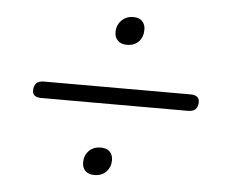

<svg xmlns="http://www.w3.org/2000/svg" viewBox="-42 -576 683 578"><g transform="rotate(5 300.0 -287.0)"><path d="M326 -444Q309 -444 299 -453.5Q289 -463 289 -479Q289 -500 303 -514.5Q317 -529 339 -529Q357 -529 366 -519Q375 -509 375 -494Q375 -472 362 -458Q349 -444 326 -444ZM84 -262Q57 -262 57 -282Q57 -312 87 -312H530Q557 -312 557 -291Q557 -262 527 -262ZM263 -45Q245 -45 235.5 -54.5Q226 -64 226 -80Q226 -101 239.5 -115Q253 -129 276 -129Q293 -129 302.5 -119.5Q312 -110 312 -94Q312 -73 298.5 -59Q285 -45 263 -45Z"/></g></svg>

Font: Nunito Light
Style: Italic
Weight: 300
Italic angle: -9°
Designer: Vernon Adams
Foundry: Vernon Adams
Version: Version 3.601; ttfautohint (v1.8.2.53-6de2)